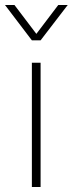

<svg xmlns="http://www.w3.org/2000/svg" viewBox="-36 -751 292 771"><path d="M92 -499H127V0H92ZM-16 -731H22L110 -615L198 -731H236L127 -589H92Z"/></svg>

Font: Bai Jamjuree ExtraLight
Style: Regular
Weight: 275
Designer: Katatrad Aksorn Co.,Ltd.
Foundry: Cadson Demak Co.,Ltd.
Version: Version 1.000; ttfautohint (v1.6)